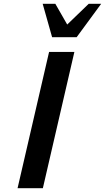

<svg xmlns="http://www.w3.org/2000/svg" viewBox="-20 -997 556 1017"><path d="M516 -977H450L336 -867L273 -977H206L256 -800H386ZM207 0 374 -722H240L73 0Z"/></svg>

Font: Perun SemiBold Italic
Style: Regular
Weight: 400
Italic angle: -12°
Foundry: Copyright (c) Stefan Peev, Context Ltd, 2016
Version: Version 1.026